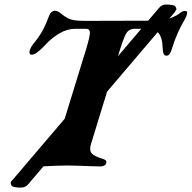

<svg xmlns="http://www.w3.org/2000/svg" viewBox="-20 -742 857 859"><path d="M46.3 95.3Q34.9 93.6 31.1 87Q27.2 80.4 28 72.9Q28 72.9 30.3 69.3Q32.6 65.7 38.1 60.9L691.6 -706.6Q702.7 -720.4 719.6 -721.6Q736.5 -722.7 754.6 -718.6Q761.2 -717.8 765.3 -712.2Q769.4 -706.5 769.4 -699.9Q769.4 -698.9 765.6 -693.8Q761.9 -688.7 761.9 -687.7L107.7 80.6Q95.8 95 80.5 96.8Q65.2 98.6 46.3 95.3ZM130.6 3.4Q123.5 3.4 117.5 -0.4Q111.5 -4.1 113.2 -10.9Q115.6 -19.6 124 -24.6Q132.3 -29.7 143.6 -31.8Q183.9 -40.5 204.3 -53.2Q224.7 -66 234.7 -97.9L365.7 -523.4Q383 -581 382.2 -597.1Q381.4 -613.2 364.3 -613.2H317.4Q281.5 -613.2 248.5 -594.1Q215.4 -575 190.9 -549.7Q183.5 -542.2 171.1 -529.4Q158.7 -516.7 145.6 -507.1Q132.5 -497.4 122.4 -497.4Q114 -497.4 112.7 -502.4Q111.4 -507.4 112.3 -514.5Q113.9 -519.8 117.5 -527.4Q121.2 -535 126.4 -542.3Q155.2 -577 170.6 -605.5Q186 -633.9 198.7 -669Q203.2 -681.7 210.3 -687.8Q217.4 -693.9 226.4 -693.9Q236.1 -693.9 247.3 -685.5Q258.4 -677 267.3 -670.4Q276.1 -664.9 284.9 -659.9Q293.8 -654.8 311.3 -651.7Q328.7 -648.6 362.2 -648.6L638.8 -649.4Q680.5 -649.4 703.4 -652.2Q726.2 -655 736.9 -658.8Q747.6 -662.7 752.3 -664.8Q771.2 -672.3 783.8 -682.7Q796.4 -693.1 807.8 -693.1Q821.1 -693.1 816.2 -678Q815.3 -673.4 813.1 -667.9Q810.8 -662.3 807.8 -657.3Q789.7 -626.8 775.4 -594.8Q761.1 -562.7 749.8 -525.8Q744.7 -509.6 739.3 -501.2Q733.8 -492.9 724.9 -492.9Q715.4 -492.9 711.9 -501.4Q708.4 -510 707.6 -529Q706.8 -570.1 691.1 -591.6Q675.3 -613.2 633.2 -613.2H583.3Q567.8 -613.2 557.3 -606.4Q546.7 -599.5 538.4 -580.2Q530.1 -560.9 518.2 -524.5L387.4 -98.7Q378.2 -69.3 390.5 -55.7Q402.8 -42.1 438.2 -31.8Q447.5 -28.8 452.5 -25Q457.5 -21.2 455 -11.7Q453.4 -4.9 446.4 -1.2Q439.5 2.5 430.8 2.5Q409 2.5 381.6 1.4Q354.1 0.4 327.7 -0.6Q301.3 -1.6 281.1 -1.6Q260.6 -1.6 234 -0.6Q207.4 0.4 180.2 1.9Q153.1 3.4 130.6 3.4Z"/></svg>

Font: EB Garamond
Style: Italic
Weight: 400
Italic angle: -17.2°
Designer: Georg Duffner and Octavio Pardo
Foundry: Georg Duffner
Version: Version 1.001